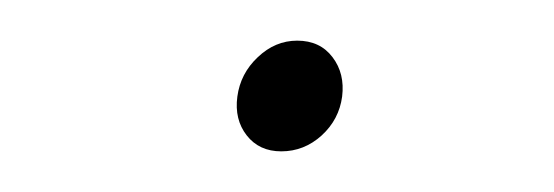

<svg xmlns="http://www.w3.org/2000/svg" viewBox="-20 -392 271 94"><path d="M125.5 -372.1Q136.7 -372.1 142.8 -364Q148.9 -356 147.5 -344.7Q146 -333.5 137.5 -325.7Q128.9 -317.9 117.7 -317.9Q106.9 -317.9 100.8 -325.7Q94.7 -333.5 96.2 -344.7Q97.7 -356 106.2 -364Q114.7 -372.1 125.5 -372.1Z"/></svg>

Font: Robert Sans Thin
Style: Italic
Weight: 100
Italic angle: -8°
Designer: Christian Robertson (extended by Adam Twardoch)
Foundry: Google
Version: Version 12.135;April 2, 2019;FontCreator 11.5.0.2425 64-bit;